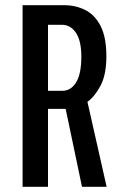

<svg xmlns="http://www.w3.org/2000/svg" viewBox="-20 -720 490 740"><path d="M67 0V-700H227.5Q272 -700 309 -681.2Q346 -662.5 368 -619.2Q390 -576 390 -502.5Q390 -433 368 -390.8Q346 -348.5 317 -327.5L391 0H296L233 -300.5H165V0ZM165 -370H220Q253.5 -370 273.5 -402.8Q293.5 -435.5 293.5 -501.5Q293.5 -562.5 272.8 -593.5Q252 -624.5 218.5 -624.5H165Z"/></svg>

Font: Trispace Condensed
Style: Regular
Weight: 400
Width: 3
Designer: Tyler Finck
Foundry: Etcetera Type Company
Version: Version 1.210; ttfautohint (v1.8.3)